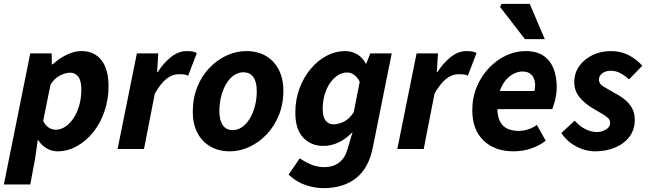

<svg xmlns="http://www.w3.org/2000/svg" viewBox="-43 -773 3361 996"><path d="M-23 184 114 -496H225L226 -439H230Q264 -470 303 -489Q342 -508 380 -508Q446 -508 483 -461Q520 -414 520 -326Q520 -256 498.5 -194Q477 -132 439.5 -86Q402 -40 354.5 -14Q307 12 256 12Q225 12 198 -4Q171 -20 155 -47H153L139 50L114 184ZM246 -100Q272 -100 296 -116Q320 -132 338.5 -160Q357 -188 368 -226Q379 -264 379 -309Q379 -354 363 -375Q347 -396 321 -396Q298 -396 269.5 -382Q241 -368 219 -334L181 -146Q193 -122 210 -111Q227 -100 246 -100Z M567 0 667 -496H778L772 -400H776Q805 -446 844 -477Q883 -508 926 -508Q945 -508 957.5 -505.5Q970 -503 978 -498L933 -380Q923 -386 909.5 -387Q896 -388 884 -388Q851 -388 820.5 -364Q790 -340 760 -287L704 0Z M1149 12Q1091 12 1047.5 -13.5Q1004 -39 980.5 -85Q957 -131 957 -192Q957 -264 980.5 -322Q1004 -380 1044 -421.5Q1084 -463 1133.5 -485.5Q1183 -508 1235 -508Q1293 -508 1336 -483Q1379 -458 1403 -411.5Q1427 -365 1427 -304Q1427 -232 1403 -174Q1379 -116 1339 -74.5Q1299 -33 1249.5 -10.5Q1200 12 1149 12ZM1164 -98Q1190 -98 1212.5 -113.5Q1235 -129 1252 -156.5Q1269 -184 1279 -221Q1289 -258 1289 -301Q1289 -347 1271.5 -372.5Q1254 -398 1219 -398Q1194 -398 1171.5 -383Q1149 -368 1132 -340.5Q1115 -313 1105 -276Q1095 -239 1095 -195Q1095 -150 1112.5 -124Q1130 -98 1164 -98Z M1635 203Q1592 203 1544 187.5Q1496 172 1454 133L1512 48Q1540 68 1572.5 81Q1605 94 1639 94Q1686 94 1717 69.5Q1748 45 1760 0L1786 -88Q1753 -53 1714 -34.5Q1675 -16 1634 -16Q1571 -16 1530 -59Q1489 -102 1489 -189Q1489 -256 1510.5 -314Q1532 -372 1568.5 -415.5Q1605 -459 1651 -483.5Q1697 -508 1748 -508Q1782 -508 1811 -490.5Q1840 -473 1854 -443H1857L1878 -496H1989L1891 -8Q1870 99 1804 151Q1738 203 1635 203ZM1687 -128Q1711 -128 1740 -141.5Q1769 -155 1792 -191L1823 -349Q1810 -374 1793 -385.5Q1776 -397 1758 -397Q1732 -397 1709.5 -382.5Q1687 -368 1669 -342Q1651 -316 1641 -281.5Q1631 -247 1631 -207Q1631 -166 1646.5 -147Q1662 -128 1687 -128Z M2018 0 2118 -496H2229L2223 -400H2227Q2256 -446 2295 -477Q2334 -508 2377 -508Q2396 -508 2408.5 -505.5Q2421 -503 2429 -498L2384 -380Q2374 -386 2360.5 -387Q2347 -388 2335 -388Q2302 -388 2271.5 -364Q2241 -340 2211 -287L2155 0Z M2620 12Q2523 12 2465 -44.5Q2407 -101 2407 -200Q2407 -269 2431.5 -325.5Q2456 -382 2496 -423Q2536 -464 2584.5 -486Q2633 -508 2682 -508Q2742 -508 2777.5 -483Q2813 -458 2829 -416Q2845 -374 2845 -322Q2845 -298 2841 -275.5Q2837 -253 2831.5 -235Q2826 -217 2822 -207H2509L2519 -301H2729Q2731 -308 2732 -314.5Q2733 -321 2733 -329Q2733 -349 2726.5 -365.5Q2720 -382 2705.5 -392Q2691 -402 2666 -402Q2647 -402 2625 -392Q2603 -382 2583 -360Q2563 -338 2550 -302Q2537 -266 2537 -215Q2537 -168 2551.5 -141.5Q2566 -115 2591 -104.5Q2616 -94 2648 -94Q2673 -94 2698.5 -102.5Q2724 -111 2742 -125L2788 -43Q2758 -19 2714.5 -3.5Q2671 12 2620 12ZM2680 -570 2551 -737 2559 -753H2705L2783 -570Z M3044 12Q3014 12 2981 1.5Q2948 -9 2918.5 -30.5Q2889 -52 2869 -83L2938 -147Q2966 -116 2996 -102Q3026 -88 3052 -88Q3071 -88 3087 -94.5Q3103 -101 3112.5 -111Q3122 -121 3122 -135Q3122 -150 3112 -160Q3102 -170 3082.5 -181.5Q3063 -193 3034 -210Q2995 -232 2965.5 -266Q2936 -300 2936 -347Q2936 -393 2961.5 -429.5Q2987 -466 3030.5 -487Q3074 -508 3127 -508Q3177 -508 3218 -487Q3259 -466 3289 -432L3220 -361Q3200 -380 3176 -393Q3152 -406 3126 -406Q3098 -406 3081 -392.5Q3064 -379 3064 -360Q3064 -337 3090 -322.5Q3116 -308 3146 -290Q3175 -275 3198.5 -256Q3222 -237 3236 -211.5Q3250 -186 3250 -151Q3250 -102 3223.5 -65.5Q3197 -29 3150 -8.5Q3103 12 3044 12Z"/></svg>

Font: Source Sans 3
Style: Bold Italic
Weight: 700
Italic angle: -11°
Designer: Paul D. Hunt
Foundry: Adobe
Version: Version 3.052;hotconv 1.1.0;makeotfexe 2.6.0